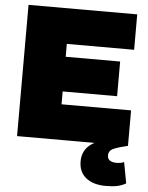

<svg xmlns="http://www.w3.org/2000/svg" viewBox="-61 -753 791 1026"><g transform="rotate(5 334.5 -240.0)"><path d="M50 0V-704H633V-514H272V-445H564V-259H272V-190H645V0ZM545 224Q478 224 439 193Q400 162 400 105Q400 45 446 12Q492 -21 564 -22L646 0Q598 11 570.5 22.5Q543 34 543 60Q543 96 592 96Q603 96 614 94Q625 92 632 88L653 201Q630 214 605.5 219Q581 224 545 224Z"/></g></svg>

Font: Prodigy Sans Black
Style: Regular
Weight: 900
Designer: Wei Huang
Foundry: Wei Huang
Version: Version 1.003; ttfautohint (v1.8.3)